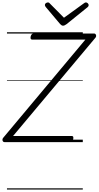

<svg xmlns="http://www.w3.org/2000/svg" viewBox="-57 -1162 806 1570"><path d="M-21 0Q-28 0 -32.5 -5.5Q-37 -11 -37 -19.5Q-37 -28 -31 -35L641 -838H207Q198 -838 194.5 -844Q191 -850 194 -864Q197 -876 203 -882Q209 -888 218 -888H712Q724 -888 728 -875.5Q732 -863 722 -852L50 -50H529Q539 -50 541.5 -44Q544 -38 542 -25Q539 -12 533.5 -6Q528 0 518 0ZM646 -1142Q654 -1142 661 -1135Q668 -1128 668 -1120Q668 -1115 666 -1111.5Q664 -1108 660 -1104L488 -965Q479 -959 472.5 -955.5Q466 -952 458 -952Q451 -952 445.5 -956Q440 -960 434 -966L316 -1106Q313 -1111 311.5 -1114.5Q310 -1118 310 -1121Q310 -1131 318.5 -1136.5Q327 -1142 334 -1142Q341 -1142 344.5 -1139.5Q348 -1137 352 -1132L466 -1017L625 -1132Q632 -1137 636 -1139.5Q640 -1142 646 -1142ZM0 378H620V388H0ZM0 -20H620V0H0ZM0 -505H620V-500H0ZM0 -898H620V-888H0Z"/></svg>

Font: Playwrite DE SAS Guides
Style: Regular
Weight: 400
Designer: Veronika Burian, José Scaglione
Foundry: TypeTogether
Version: Version 1.003